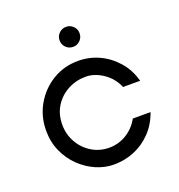

<svg xmlns="http://www.w3.org/2000/svg" viewBox="-114 -696 749 803"><g transform="rotate(-20 260.5 -295.0)"><path d="M259 10Q219 10 180 -7Q141 -24 109.5 -54.5Q78 -85 59 -127Q40 -169 40 -220Q40 -283 70 -335Q100 -387 151 -418Q202 -449 265 -449Q314 -449 357.5 -429Q401 -409 434 -371.5Q467 -334 481 -282H405Q387 -325 349 -350.5Q311 -376 272 -376Q229 -376 192.5 -356.5Q156 -337 134 -302Q112 -267 112 -220Q112 -178 132 -142Q152 -106 187 -84.5Q222 -63 265 -63Q307 -63 342.5 -85Q378 -107 398 -144H477Q460 -95 427 -60.5Q394 -26 351 -8Q308 10 259 10ZM267 -511Q248 -511 235 -524Q222 -537 222 -556Q222 -574 235 -587Q248 -600 267 -600Q285 -600 298 -587Q311 -574 311 -556Q311 -537 298 -524Q285 -511 267 -511Z"/></g></svg>

Font: Teachers
Style: Regular
Weight: 400
Designer: Alfredo Marco Pradil, Chank Diesel
Version: Version 1.001